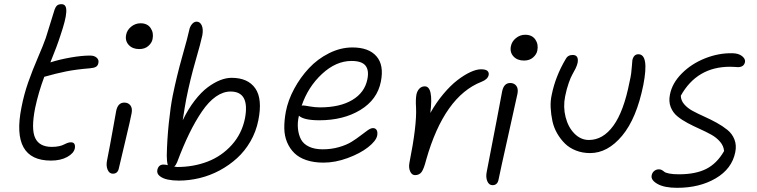

<svg xmlns="http://www.w3.org/2000/svg" viewBox="-20 -815 3640 923"><path d="M225.1 -43Q32.2 -43 83 -297.9Q95.2 -361.3 115.7 -419.7Q136.2 -478 162.4 -538.6Q188.5 -599.1 200.2 -632.8Q211.4 -668 224.4 -710.7Q237.3 -753.4 242.2 -768.1Q246.6 -781.2 253.9 -788.1Q261.2 -794.9 275.9 -794.9Q288.6 -794.9 294.2 -785.4Q299.8 -775.9 298.6 -756.6Q297.4 -737.3 290.5 -710.4Q283.7 -683.6 271 -646Q254.4 -593.8 222.2 -515.1Q266.6 -529.3 319.8 -538.6Q373 -547.9 413.1 -547.9Q433.1 -547.9 444.6 -537.8Q456.1 -527.8 453.1 -513.2Q451.2 -500 441.7 -494.1Q432.1 -488.3 413.1 -486.8Q346.7 -481.4 298.8 -471.9Q251 -462.4 192.9 -445.8Q165 -371.6 148.9 -295.9Q128.9 -194.3 149.2 -151.6Q169.4 -108.9 229 -108.9Q249 -108.9 264.2 -112.3Q279.3 -115.7 286.6 -119.9Q293.9 -124 303 -127.4Q312 -130.9 320.8 -130.9Q344.2 -130.9 339.8 -102.1Q335 -78.1 303.2 -60.5Q271.5 -43 225.1 -43Z M649.4 -579.1Q617.2 -579.1 598.9 -598.9Q580.6 -618.7 586.4 -647.9Q590.8 -670.9 610.8 -687Q630.9 -703.1 655.8 -703.1Q688.5 -703.1 704.1 -680.2Q719.7 -657.2 713.4 -627Q710 -608.9 693.1 -594Q676.3 -579.1 649.4 -579.1ZM522.5 20Q505.4 20 497.3 0.7Q489.3 -18.6 494.6 -43.9Q509.3 -117.7 521.5 -187Q533.7 -256.3 538.6 -282.2Q546.9 -321.8 577.6 -321.8Q596.7 -321.8 606.9 -308.3Q617.2 -294.9 612.8 -271Q607.9 -243.7 581.8 -134.5Q555.7 -25.4 551.8 -7.8Q546.9 20 522.5 20Z M839.4 53.2Q810.5 53.2 786.9 48.3Q763.2 43.5 748 31.5Q732.9 19.5 736.3 2Q742.2 -23.9 765.6 -23.9Q774.9 -23.9 786.6 -21Q781.7 -39.6 781.7 -66.9Q783.2 -143.6 791.5 -223.4Q799.8 -303.2 810.5 -356Q829.6 -449.7 856.4 -544.4Q883.3 -639.2 889.6 -669.9Q892.6 -686.5 902.6 -698.7Q912.6 -710.9 925.3 -710.9Q941.4 -710.9 949.7 -693.1Q958 -675.3 952.6 -645Q945.8 -611.8 919.9 -522.2Q894 -432.6 875.5 -339.8Q868.7 -304.7 858.4 -236.8Q884.3 -290.5 915.8 -331.3Q947.3 -372.1 978.5 -395.3Q1009.8 -418.5 1038.6 -429.7Q1067.4 -440.9 1093.3 -440.9Q1171.9 -440.9 1207.3 -390.1Q1242.7 -339.4 1221.7 -235.8Q1210.9 -182.1 1184.1 -135.5Q1157.2 -88.9 1119.6 -54.7Q1082 -20.5 1036.1 4.2Q990.2 28.8 939.9 41Q889.6 53.2 839.4 53.2ZM831.5 -35.2Q825.7 -21 817.4 -14.2Q827.1 -12.2 831.5 -12.2Q910.6 -12.2 978.3 -38.3Q1045.9 -64.5 1094.2 -118.2Q1142.6 -171.9 1157.7 -246.1Q1181.6 -375 1088.4 -375Q1052.7 -375 1017.8 -350.6Q982.9 -326.2 950.9 -279.3Q918.9 -232.4 889.9 -172.9Q860.8 -113.3 831.5 -35.2Z M1535.2 -33.2Q1488.8 -33.2 1453.1 -45.2Q1417.5 -57.1 1395.3 -78.9Q1373 -100.6 1360.1 -131.1Q1347.2 -161.6 1346.7 -198.5Q1346.2 -235.4 1354 -277.8Q1364.7 -333.5 1394.3 -388.2Q1423.8 -442.9 1465.3 -487.3Q1506.8 -531.7 1562 -559.3Q1617.2 -586.9 1674.3 -586.9Q1752.9 -586.9 1789.8 -544.4Q1826.7 -502 1811 -422.9Q1793.9 -335.9 1712.4 -286.4Q1630.9 -236.8 1515.1 -236.8Q1440.4 -236.8 1417 -258.8Q1409.2 -225.6 1412.4 -196Q1415.5 -166.5 1427.2 -144.5Q1439 -122.6 1465.6 -109.9Q1492.2 -97.2 1531.2 -97.2Q1572.8 -97.2 1609.4 -107.7Q1646 -118.2 1670.2 -133.3Q1694.3 -148.4 1713.4 -163.3Q1732.4 -178.2 1747.6 -188.7Q1762.7 -199.2 1772.9 -199.2Q1785.2 -199.2 1790.8 -189.5Q1796.4 -179.7 1793 -162.1Q1787.1 -136.7 1749 -106.9Q1710.9 -77.1 1651.4 -55.2Q1591.8 -33.2 1535.2 -33.2ZM1437 -308.1Q1442.4 -308.1 1468.3 -303.5Q1494.1 -298.8 1518.1 -298.8Q1614.3 -298.8 1673.8 -334.5Q1733.4 -370.1 1746.1 -434.1Q1754.9 -477.5 1736.8 -499.8Q1718.8 -522 1669.9 -522Q1595.2 -522 1528.1 -459.7Q1460.9 -397.5 1430.2 -307.1Q1431.2 -307.1 1433.6 -307.6Q1436 -308.1 1437 -308.1Z M1975.1 26.9Q1960 26.9 1951.9 9.3Q1943.8 -8.3 1948.2 -32.2Q1984.4 -213.4 1980 -298.8Q1977.5 -335.9 1981.9 -360.8Q1985.8 -378.4 1996.3 -389.2Q2006.8 -399.9 2022 -399.9Q2064.5 -399.9 2048.8 -272Q2076.7 -321.8 2111.3 -363Q2146 -404.3 2178.7 -429.4Q2211.4 -454.6 2241 -468.3Q2270.5 -481.9 2292 -481.9Q2314.5 -481.9 2323 -474.4Q2331.5 -466.8 2329.1 -454.1Q2324.7 -433.6 2294.9 -421.9Q2115.7 -352.1 2028.8 -46.9Q2017.6 -2.9 2006.6 12Q1995.6 26.9 1975.1 26.9Z M2499 -523.9Q2466.8 -523.9 2448.5 -543.7Q2430.2 -563.5 2436 -592.8Q2440.4 -615.7 2460.2 -631.8Q2480 -647.9 2504.9 -647.9Q2537.6 -647.9 2553.5 -625Q2569.3 -602.1 2563 -571.8Q2559.6 -553.7 2542.7 -538.8Q2525.9 -523.9 2499 -523.9ZM2347.7 75.2Q2330.6 75.2 2322.5 55.9Q2314.5 36.6 2319.8 11.2Q2344.7 -115.7 2367.9 -238Q2391.1 -360.4 2394 -376Q2402.3 -416 2432.6 -416Q2451.7 -416 2461.9 -402.6Q2472.2 -389.2 2467.8 -365.2Q2460.4 -329.6 2422.9 -162.4Q2385.3 4.9 2377 46.9Q2372.1 75.2 2347.7 75.2Z M2816.9 -79.1Q2780.3 -79.1 2749 -91.3Q2717.8 -103.5 2696.3 -124.5Q2674.8 -145.5 2658.7 -173.3Q2642.6 -201.2 2635.7 -232.7Q2628.9 -264.2 2627.2 -297.4Q2625.5 -330.6 2632.8 -361.8Q2650.4 -447.8 2698.7 -529.8Q2709 -550.8 2732.9 -550.8Q2763.2 -550.8 2756.8 -513.2Q2753.9 -500 2746.6 -485.1Q2739.3 -470.2 2731.4 -456.8Q2723.6 -443.4 2713.9 -415.8Q2704.1 -388.2 2696.8 -352.1Q2686.5 -300.8 2699 -252Q2711.4 -203.1 2741.7 -172.6Q2772 -142.1 2811 -142.1Q2878.9 -142.1 2928.7 -210.7Q2978.5 -279.3 3005.9 -418.9Q3011.7 -443.8 3014.2 -461.9Q3016.6 -480 3017.6 -496.8Q3018.6 -513.7 3020 -525.9Q3026.4 -554.2 3048.8 -554.2Q3101.1 -554.2 3072.8 -407.2Q3040.5 -246.1 2970.9 -162.6Q2901.4 -79.1 2816.9 -79.1Z M3234.9 87.9Q3173.8 87.9 3140.9 69.3Q3107.9 50.8 3112.8 27.8Q3115.2 15.1 3124.8 7.1Q3134.3 -1 3147.9 -1Q3155.8 -1 3162.1 2.7Q3168.5 6.3 3173.8 11Q3179.2 15.6 3197.3 19.3Q3215.3 22.9 3243.7 22.9Q3324.2 22.9 3375.5 -3.2Q3426.8 -29.3 3460.9 -88.9Q3459 -113.3 3441.7 -133.5Q3424.3 -153.8 3399.2 -167.7Q3374 -181.6 3344 -195.1Q3314 -208.5 3285.9 -223.4Q3257.8 -238.3 3236.1 -256.1Q3214.4 -273.9 3204.1 -300.8Q3193.8 -327.6 3200.7 -360.8Q3211.4 -415.5 3257.6 -461.9Q3303.7 -508.3 3369.1 -534.4Q3434.6 -560.5 3501 -559.1Q3530.8 -558.6 3547.4 -545.2Q3564 -531.7 3561.5 -517.1Q3556.6 -492.2 3526.9 -492.2Q3525.4 -492.2 3513.2 -493.2Q3501 -494.1 3489.7 -494.1Q3330.6 -494.1 3252.9 -355Q3252.9 -333 3268.8 -314.2Q3284.7 -295.4 3310.1 -281.7Q3335.4 -268.1 3366 -254.4Q3396.5 -240.7 3425.3 -224.9Q3454.1 -209 3477.1 -190.4Q3500 -171.9 3510.7 -144.3Q3521.5 -116.7 3514.6 -83Q3498.5 -3.4 3420.9 42.2Q3343.3 87.9 3234.9 87.9Z"/></svg>

Font: Shantell Sans Irregular Bouncy
Style: Italic
Weight: 300
Italic angle: -11.31°
Designer: Stephen Nixon, Anya Danilova, Shantell Martin
Foundry: Arrow Type
Version: Version 1.006;[9816181b4]